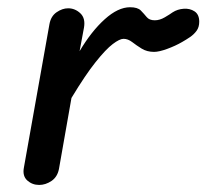

<svg xmlns="http://www.w3.org/2000/svg" viewBox="-20 -524 584 544"><path d="M91 0Q71.5 0 57.5 -12.5Q43.5 -25 47.5 -48L120 -455Q124 -478 140.2 -489.2Q156.5 -500.5 173 -500.5Q192.5 -500.5 207.5 -486.5Q222.5 -472.5 218 -446L205.5 -379Q239 -435.5 276.8 -469.5Q314.5 -503.5 348.5 -503.5Q370 -503.5 379 -494.2Q388 -485 395.5 -475.8Q403 -466.5 418.5 -466.5Q432.5 -466.5 447 -475Q461.5 -483.5 469 -489Q483 -498 500.5 -499.2Q518 -500.5 531.2 -491.8Q544.5 -483 544.5 -462.5Q544.5 -447 537 -436.8Q529.5 -426.5 518.5 -419Q507.5 -411.5 496 -405Q477 -394 453.8 -385.5Q430.5 -377 416.5 -377Q396.5 -377 381.5 -386.2Q366.5 -395.5 354.5 -404.8Q342.5 -414 330 -414Q319 -414 299.5 -399.2Q280 -384.5 251 -348.2Q222 -312 182.5 -246.5L147 -45Q142.5 -22.5 125.8 -11.2Q109 0 91 0Z"/></svg>

Font: Edu AU VIC WA NT Pre Medium
Style: Regular
Weight: 500
Designer: Tina and Corey Anderson, Eben Sorkin, Mirko Velimirovic
Foundry: Google for Education
Version: Version 1.001